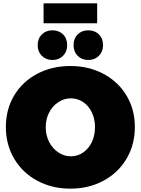

<svg xmlns="http://www.w3.org/2000/svg" viewBox="-20 -1110 840 1146"><path d="M785 -352Q785 -247 735.5 -163Q686 -79 598 -31.5Q510 16 400 16Q290 16 202 -31.5Q114 -79 64.5 -163Q15 -247 15 -352Q15 -457 64.5 -540Q114 -623 202 -669.5Q290 -716 400 -716Q510 -716 598 -669Q686 -622 735.5 -539Q785 -456 785 -352ZM253 -351Q253 -302 273.5 -262.5Q294 -223 328.5 -200Q363 -177 403 -177Q443 -177 476 -199.5Q509 -222 528 -262Q547 -302 547 -351Q547 -400 528 -439.5Q509 -479 476 -501Q443 -523 403 -523Q363 -523 328.5 -500.5Q294 -478 273.5 -439Q253 -400 253 -351ZM381 -840Q381 -802 356.5 -777Q332 -752 293 -752Q254 -752 229.5 -777Q205 -802 205 -840Q205 -880 229.5 -904.5Q254 -929 293 -929Q332 -929 356.5 -904.5Q381 -880 381 -840ZM595 -840Q595 -802 570.5 -777Q546 -752 507 -752Q468 -752 443.5 -777Q419 -802 419 -840Q419 -880 443.5 -904.5Q468 -929 507 -929Q546 -929 570.5 -904.5Q595 -880 595 -840ZM240 -1090H560V-971H240Z"/></svg>

Font: Gontserrat Black
Style: Regular
Weight: 900
Designer: Julieta Ulanovsky
Foundry: Julieta Ulanovsky
Version: Version 6.001